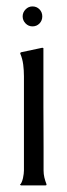

<svg xmlns="http://www.w3.org/2000/svg" viewBox="-20 -563 202 583"><path d="M121.1 -3.9V-1Q120.6 -1 119.6 -0.5Q118.7 0 118.2 0H43.9L40.5 -2Q43.5 -4.4 45.9 -10Q48.3 -15.6 49.8 -22.2Q51.3 -28.8 52 -35.2Q52.7 -41.5 52.7 -45.4V-331.5Q52.7 -349.1 50.5 -366.7Q48.3 -384.3 41.5 -400.4V-402.3L43.9 -404.3L108.4 -418L111.8 -417Q111.8 -416.5 111.8 -401.4Q111.8 -386.2 111.8 -361.6Q111.8 -336.9 111.8 -305.4Q111.8 -273.9 111.8 -240.2Q111.8 -206.5 112.1 -173.8Q112.3 -141.1 112.3 -114.3Q112.3 -87.4 112.3 -68.8Q112.3 -50.3 112.3 -45.4Q112.3 -34.7 114.7 -24.2Q117.2 -13.7 121.1 -3.9ZM78.6 -543.5Q91.3 -543.5 99.9 -534.7Q108.4 -525.9 108.4 -513.2Q108.4 -500.5 99.9 -491.7Q91.3 -482.9 78.6 -482.9Q66.4 -482.9 57.6 -491.9Q48.8 -501 48.8 -513.2Q48.8 -525.4 57.6 -534.4Q66.4 -543.5 78.6 -543.5Z"/></svg>

Font: CAT Linz
Style: Regular
Weight: 400
Designer: Peter Wiegel
Foundry: Peter Wiegel
Version: Version 1.08